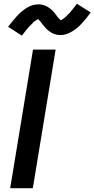

<svg xmlns="http://www.w3.org/2000/svg" viewBox="-20 -998 501 1018"><path d="M34 0 155 -735H275L154 0ZM96 -809 23 -856Q36 -873 48 -887.5Q60 -902 71 -914Q82 -926 94 -936Q106 -946 120.5 -955.5Q135 -965 151 -970Q167 -975 184 -975Q189 -975 194.5 -974.5Q200 -974 205.5 -972.5Q211 -971 216.5 -969Q222 -967 227 -964.5Q232 -962 236 -959.5Q240 -957 244.5 -953.5Q249 -950 253.5 -946Q258 -942 262 -938Q266 -934 269 -930Q272 -926 275 -922Q278 -918 281.5 -913Q285 -908 289 -903.5Q293 -899 296.5 -896.5Q300 -894 301 -890Q305 -891 308.5 -893.5Q312 -896 317.5 -900Q323 -904 326 -906.5Q329 -909 331 -911.5Q333 -914 336 -917Q339 -920 343 -923.5Q347 -927 350 -930.5Q353 -934 356.5 -938.5Q360 -943 364 -947.5Q368 -952 371.5 -957Q375 -962 379 -967Q383 -972 388 -978L461 -932Q448 -914 436 -899.5Q424 -885 413 -873Q402 -861 390 -851Q378 -841 363.5 -832Q349 -823 333.5 -817.5Q318 -812 301 -812Q296 -812 291 -812.5Q286 -813 281 -814Q276 -815 271.5 -816.5Q267 -818 262 -820Q257 -822 253 -824.5Q249 -827 245.5 -829.5Q242 -832 238 -835Q234 -838 230 -841.5Q226 -845 223 -848.5Q220 -852 217 -855.5Q214 -859 211 -862.5Q208 -866 205.5 -869Q203 -872 199.5 -877Q196 -882 193 -885.5Q190 -889 186 -892.5Q182 -896 183 -897Q179 -896 175.5 -893.5Q172 -891 166.5 -887.5Q161 -884 158 -881Q155 -878 153 -875.5Q151 -873 148 -870Q145 -867 141 -863.5Q137 -860 134 -856.5Q131 -853 127.5 -849Q124 -845 120.5 -840.5Q117 -836 113 -831Q109 -826 105 -820.5Q101 -815 96 -809Z"/></svg>

Font: Iosevka Aile
Style: Bold Italic
Weight: 700
Italic angle: -9°
Designer: Belleve Invis
Foundry: Belleve Invis
Version: Version 28.0.1; ttfautohint (v1.8.4)